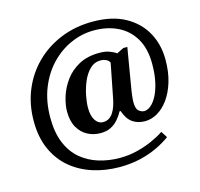

<svg xmlns="http://www.w3.org/2000/svg" viewBox="-120 -843 1160 1114"><g transform="rotate(-15 460.5 -286.0)"><path d="M466 142Q381 142 305.5 118Q230 94 173 46Q116 -2 83.5 -74.5Q51 -147 51 -244Q51 -345 86.5 -430.5Q122 -516 186.5 -579.5Q251 -643 338.5 -678.5Q426 -714 530 -714Q646 -714 724 -671Q802 -628 842 -555.5Q882 -483 882 -392Q882 -317 864 -258.5Q846 -200 816.5 -159.5Q787 -119 750.5 -98Q714 -77 676 -77Q632 -77 601 -99Q570 -121 553 -171H547Q533 -145 514 -123.5Q495 -102 469.5 -89.5Q444 -77 409 -77Q367 -77 331.5 -95.5Q296 -114 274 -152Q252 -190 252 -248Q252 -288 267 -336.5Q282 -385 314 -429Q346 -473 397 -501Q448 -529 521 -529Q556 -529 580.5 -520Q605 -511 621 -499L663 -520H687L645 -270Q644 -262 642 -249Q640 -236 639 -223Q638 -210 638 -202Q638 -161 654 -148Q670 -135 686 -135Q706 -135 726 -151.5Q746 -168 763 -200Q780 -232 790.5 -279.5Q801 -327 801 -388Q801 -480 765 -541Q729 -602 666.5 -632.5Q604 -663 523 -663Q452 -663 385 -633.5Q318 -604 265 -549Q212 -494 180.5 -415.5Q149 -337 149 -238Q149 -150 175 -87Q201 -24 247 15Q293 54 353 72.5Q413 91 480 91Q534 91 584 78.5Q634 66 676.5 47Q719 28 750 7L774 45Q739 71 691.5 93.5Q644 116 587 129Q530 142 466 142ZM439 -135Q460 -135 475.5 -145Q491 -155 501.5 -172Q512 -189 519 -210Q526 -231 530 -253L570 -457Q564 -471 548.5 -478Q533 -485 517 -485Q479 -485 452 -458.5Q425 -432 408 -391.5Q391 -351 383 -309.5Q375 -268 375 -238Q375 -189 393 -162Q411 -135 439 -135Z"/></g></svg>

Font: Noto Serif Gujarati
Style: Bold
Weight: 700
Version: Version 2.102